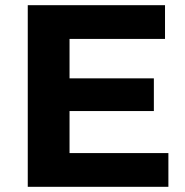

<svg xmlns="http://www.w3.org/2000/svg" viewBox="-20 -720 713 740"><path d="M248 -130H629V0H87V-700H616V-570H248V-418H573V-292H248Z"/></svg>

Font: Montserrat Z
Style: Bold
Weight: 700
Designer: Julieta Ulanovsky
Foundry: Julieta Ulanovsky
Version: Version 8.000